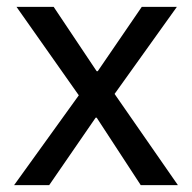

<svg xmlns="http://www.w3.org/2000/svg" viewBox="-20 -538 558 558"><path d="M21 0H123L258 -196H261L389 0H497L313 -265L494 -518H392L264 -331H261L136 -518H28L209 -261Z"/></svg>

Font: IBM Plex Arabic Text
Style: Regular
Weight: 450
Designer: Mike Abbink, Paul van der Laan, Pieter van Rosmalen, Wael Morcos, Khajak Apelian
Foundry: Bold Monday
Version: Version 1.0